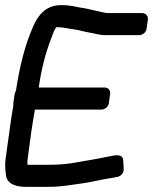

<svg xmlns="http://www.w3.org/2000/svg" viewBox="-32 -708 596 748"><path d="M119 -367C128 -432 144 -498 167 -557C174 -576 179 -591 187 -602H194C215 -602 234 -596 260 -593C277 -591 292 -585 322 -580C336 -578 355 -571 380 -571H510C521 -571 537 -580 539 -596L544 -632C546 -643 538 -657 522 -657H392C376 -657 368 -661 342 -666C322 -670 307 -675 284 -678C263 -681 246 -688 206 -688C145 -688 116 -647 98 -607C65 -532 45 -452 30 -354C29 -352 26 -347 25 -342L20 -306C20 -304 19 -304 20 -297C18 -284 15 -266 12 -249L-10 -91C-13 -73 -12 -52 -9 -27C-5 11 34 20 70 20H147C210 20 232 14 291 6C316 3 370 -10 393 -13L426 -19C440 -22 451 -36 450 -49L448 -84C446 -111 414 -103 390 -98C342 -88 320 -85 258 -74C230 -69 197 -66 159 -66H82H75C74 -74 75 -83 76 -91L90 -195C94 -225 99 -250 104 -281H363C374 -281 390 -290 392 -306L397 -342C399 -353 392 -367 376 -367Z"/></svg>

Font: Reckless Catfish
Style: HeavyIt
Weight: 400
Foundry: Cannot Into Space Fonts
Version: Version 0.2894